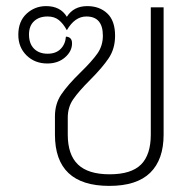

<svg xmlns="http://www.w3.org/2000/svg" viewBox="-20 -600 636 629"><path d="M160 -159V-219Q160 -260 181 -291Q202 -322 243 -362Q281 -399 299 -424.5Q317 -450 317 -483Q317 -546 263 -546Q225 -546 199 -501Q187 -523 172.5 -534.5Q158 -546 136 -546Q108 -546 91.5 -530.5Q75 -515 75 -487Q75 -457 91.5 -440.5Q108 -424 136 -424Q163 -424 178.5 -439.5Q194 -455 196 -480Q216 -479 216 -458Q216 -432 193 -412Q170 -392 135 -392Q94 -392 67 -418.5Q40 -445 40 -486Q40 -530 67 -555Q94 -580 131 -580Q178 -580 199 -545Q221 -580 266 -580Q306 -580 331.5 -556Q357 -532 357 -483Q357 -441 336.5 -410Q316 -379 275 -338Q238 -301 220 -275Q202 -249 202 -215V-159Q202 -93 235.5 -61Q269 -29 339 -29Q410 -29 442 -61Q474 -93 474 -159V-576H516V-159Q516 -77 472 -34Q428 9 338 9Q160 9 160 -159Z"/></svg>

Font: Krub ExtraLight
Style: Regular
Weight: 275
Designer: Ekaluck Peanpanawate
Foundry: Cadson Demak Co.,Ltd.
Version: Version 1.000; ttfautohint (v1.6)